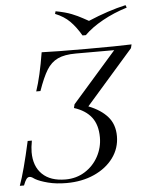

<svg xmlns="http://www.w3.org/2000/svg" viewBox="-81 -789 651 844"><g transform="rotate(-5 245.0 -367.0)"><path d="M512.1 -554.8 303.2 -316.1Q358.1 -294.4 387.5 -260.5Q416.9 -226.6 416.9 -175Q416.9 -121.8 385.9 -79.4Q354.8 -37.1 300.8 -12.9Q246.8 11.3 179 11.3Q133.1 11.3 97.2 2Q61.3 -7.3 41.9 -18.5Q36.3 -22.6 30.2 -26.2Q24.2 -29.8 18.5 -29.8Q10.5 -29.8 4.4 -21.8Q-1.6 -13.7 -8.9 5.6H-27.4Q-4.8 -56.5 24.2 -187.9H42.7Q37.1 -157.3 37.1 -137.1Q37.1 -75 73 -39.9Q108.9 -4.8 175.8 -4.8Q223.4 -4.8 261.3 -28.6Q299.2 -52.4 320.6 -91.9Q341.9 -131.5 341.9 -175.8Q341.9 -231.5 316.1 -264.9Q290.3 -298.4 239.5 -314.5L243.5 -330.6L437.9 -552.4H268.5Q218.5 -552.4 188.7 -538.3Q158.9 -524.2 139.5 -492.7Q120.2 -461.3 99.2 -401.6H80.6Q102.4 -466.1 119.4 -571Q178.2 -568.5 319.4 -568.5Q456.5 -568.5 516.1 -571ZM504.8 -745.2 508.9 -733.9Q450.8 -716.1 400.8 -688.3Q350.8 -660.5 319.4 -629H304.8Q282.3 -667.7 256.9 -693.1Q231.5 -718.5 192.7 -733.9L196 -745.2Q239.5 -737.1 266.5 -726.2Q293.5 -715.3 312.9 -704.4Q332.3 -693.5 338.7 -690.3Q428.2 -728.2 504.8 -745.2Z"/></g></svg>

Font: Playfair Display SC
Style: Italic
Weight: 400
Italic angle: -14°
Designer: Claus Eggers Sørensen
Foundry: Claus Eggers Sørensen
Version: Version 1.202; ttfautohint (v1.6)